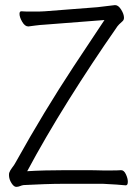

<svg xmlns="http://www.w3.org/2000/svg" viewBox="-20 -723 540 748"><path d="M469 -1Q460 -2 433 -4Q406 -6 380 -7H236Q192 -7 151.5 -5.5Q111 -4 72 -2Q65 -1 58 2Q51 5 43 5Q34 5 24.5 -10Q15 -25 15 -41Q15 -47 16 -50Q19 -59 27.5 -70Q36 -81 39 -87Q98 -193 153.5 -284.5Q209 -376 266.5 -463.5Q324 -551 387 -645L155 -627Q136 -626 117.5 -623.5Q99 -621 91 -620H90Q77 -620 66.5 -638Q56 -656 56 -669Q56 -679 63 -679H64Q73 -678 84 -678Q95 -678 107 -678Q119 -678 131.5 -678Q144 -678 154 -679L360 -695Q380 -697 397.5 -699.5Q415 -702 427 -703H429Q441 -703 452 -685.5Q463 -668 463 -654Q463 -646 458 -641Q451 -635 444 -628Q437 -621 431 -611Q387 -548 340 -477Q293 -406 247 -332.5Q201 -259 160 -188.5Q119 -118 86 -56Q117 -58 155.5 -59Q194 -60 234 -60Q269 -60 309.5 -60Q350 -60 379 -59Q399 -59 418.5 -59Q438 -59 451 -60H452Q463 -60 470.5 -44Q478 -28 478 -15Q478 -1 470 -1Z"/></svg>

Font: Moon Stars Kai T HW Light
Style: Regular
Weight: 300
Designer: GuiWonder
Version: Version 1.101